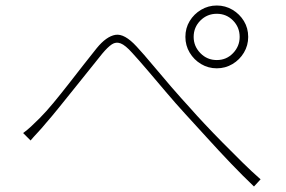

<svg xmlns="http://www.w3.org/2000/svg" viewBox="-20 -714 1040 697"><path d="M64 -231Q79 -242 93 -255Q107 -268 124 -285Q147 -308 173.5 -340Q200 -372 228.5 -408.5Q257 -445 283.5 -479Q310 -513 331 -539Q366 -582 399 -587.5Q432 -593 476 -545Q502 -517 534 -478.5Q566 -440 601.5 -399Q637 -358 671 -321Q692 -297 722.5 -264.5Q753 -232 788 -196.5Q823 -161 858.5 -126Q894 -91 926 -63L902 -37Q862 -75 818 -121Q774 -167 731.5 -214Q689 -261 652 -301Q618 -338 582.5 -380Q547 -422 515 -459.5Q483 -497 460 -522Q435 -550 418 -556.5Q401 -563 386 -553Q371 -543 351 -519Q331 -494 304.5 -461Q278 -428 249.5 -392.5Q221 -357 194 -323.5Q167 -290 145 -265Q132 -249 116.5 -232.5Q101 -216 91 -204ZM683 -580Q683 -546 707.5 -521Q732 -496 767 -496Q802 -496 826 -521Q850 -546 850 -580Q850 -615 826 -639.5Q802 -664 767 -664Q732 -664 707.5 -639.5Q683 -615 683 -580ZM653 -580Q653 -612 668.5 -637.5Q684 -663 710 -678.5Q736 -694 767 -694Q798 -694 824 -678.5Q850 -663 865.5 -637.5Q881 -612 881 -580Q881 -549 865.5 -523Q850 -497 824 -481.5Q798 -466 767 -466Q736 -466 710 -481.5Q684 -497 668.5 -523Q653 -549 653 -580Z"/></svg>

Font: Noto Sans HK Thin
Style: Regular
Weight: 100
Designer: Ryoko NISHIZUKA 西塚涼子 (kana, bopomofo & ideographs); Paul D. Hunt (Latin, Greek & Cyrillic); Sandoll Communications 산돌커뮤니
Foundry: Adobe
Version: Version 2.004-H2;hotconv 1.0.118;makeotfexe 2.5.65603